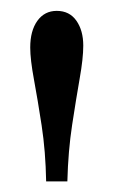

<svg xmlns="http://www.w3.org/2000/svg" viewBox="-20 -842 214 362"><path d="M67 -500Q66 -556.5 58.5 -605.5Q51 -654.5 44 -692.2Q37 -730 37 -752.5Q37 -784 50.5 -802.8Q64 -821.5 87 -821.5Q111 -821.5 124 -803Q137 -784.5 137 -756Q137 -732 130.2 -693.8Q123.5 -655.5 116 -606.5Q108.5 -557.5 107 -500Z"/></svg>

Font: Libre Caslon Condensed
Style: Bold
Weight: 700
Designer: Pablo Impallari, Rodrigo Fuenzalida, Katja Schimmel, Ertekin Erdin
Foundry: Pablo Impallari, Rodrigo Fuenzalida
Version: Version 2.000; ttfautohint (v1.8.4.7-5d5b);gftools[0.9.33]